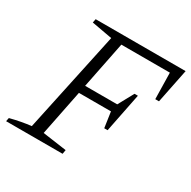

<svg xmlns="http://www.w3.org/2000/svg" viewBox="-147 -795 935 939"><g transform="rotate(30 320.5 -325.5)"><path d="M641 -651 602 -458H581L578 -606H304L191 -42L326 -23L322 0H3L7 -20Q38 -28 67.5 -33.5Q97 -39 124 -42L245 -609L129 -630L133 -651ZM210 -298 219 -343H461L452 -298ZM436 -210 420 -320 480 -430H499L455 -210Z"/></g></svg>

Font: Piazzolla Thin ExtraLight
Style: Italic
Weight: 250
Italic angle: -11.3°
Version: Version 2.005